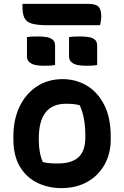

<svg xmlns="http://www.w3.org/2000/svg" viewBox="-20 -958 640 990"><path d="M303 -550Q370 -550 426 -517.5Q482 -485 516.5 -419Q551 -353 551 -253V-240Q551 -165 518.5 -108Q486 -51 429 -19.5Q372 12 296 12Q229 12 172.5 -15.5Q116 -43 82.5 -99Q49 -155 49 -241V-254Q49 -343 81.5 -409.5Q114 -476 171 -513Q228 -550 303 -550ZM320 -423Q180 -423 180 -244V-237Q180 -169 201 -122Q232 -115 276 -115Q350 -115 385 -147.5Q420 -180 420 -250V-257Q420 -354 391 -415Q367 -423 320 -423ZM119 -767Q133 -769 149 -769.5Q165 -770 178 -770Q199 -770 218.5 -767Q238 -764 251 -754Q264 -744 264 -723V-623Q250 -620 234 -619.5Q218 -619 204 -619Q184 -619 164.5 -622.5Q145 -626 132 -637Q119 -648 119 -668ZM336 -767Q350 -769 366 -769.5Q382 -770 395 -770Q416 -770 436 -767Q456 -764 468.5 -754Q481 -744 481 -723V-623Q467 -620 451 -619.5Q435 -619 421 -619Q401 -619 381.5 -622.5Q362 -626 349 -637Q336 -648 336 -668ZM96 -938H436Q474 -938 488 -923.5Q502 -909 502 -874Q502 -862 500 -849.5Q498 -837 496 -828H224Q171 -828 143.5 -836.5Q116 -845 106 -865.5Q96 -886 96 -920Z"/></svg>

Font: Recursive Sn Csl St
Style: Bold
Weight: 700
Version: Version 1.079;hotconv 1.0.112;makeotfexe 2.5.65598; ttfautoh